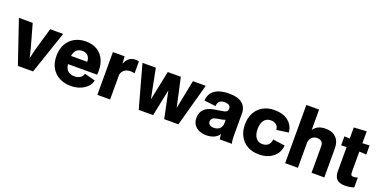

<svg xmlns="http://www.w3.org/2000/svg" viewBox="-18 -1613 4841 2447"><g transform="rotate(20 2403.0 -390.0)"><path d="M211 0 14 -580H201L262 -363Q277 -311 290.5 -260Q304 -209 318 -145Q332 -208 346.5 -261Q361 -314 375 -364L438 -580H614L417 0Z M927 10Q842 10 774.5 -25Q707 -60 668 -126.5Q629 -193 629 -288Q629 -380 665.5 -447.5Q702 -515 768.5 -552.5Q835 -590 923 -590Q1015 -590 1080.5 -548.5Q1146 -507 1177.5 -429Q1209 -351 1199 -240H803Q812 -176 845 -148.5Q878 -121 930 -121Q977 -121 1008.5 -141.5Q1040 -162 1049 -199L1196 -160Q1184 -109 1146.5 -71Q1109 -33 1052.5 -11.5Q996 10 927 10ZM920 -461Q823 -461 804 -351H1024Q1023 -404 995.5 -432.5Q968 -461 920 -461Z M1289 0V-580H1447L1454 -483Q1479 -538 1512 -562.5Q1545 -587 1591 -587Q1620 -587 1641 -581V-420H1636Q1619 -427 1587 -427Q1536 -427 1503.5 -403Q1471 -379 1462 -336V0Z M1850 0 1690 -580H1871L1950 -179L2033 -580H2210L2296 -189L2374 -580H2548L2388 0H2196L2120 -362L2045 0Z M2769 10Q2680 10 2627.5 -35.5Q2575 -81 2575 -156Q2575 -230 2621 -275Q2667 -320 2749 -333L2877 -354Q2904 -359 2916 -371.5Q2928 -384 2929 -407Q2928 -438 2907 -452.5Q2886 -467 2849 -467Q2754 -467 2754 -380L2596 -399Q2603 -494 2672 -542Q2741 -590 2865 -590Q2981 -590 3041.5 -542.5Q3102 -495 3102 -405V-115Q3102 -70 3105.5 -41Q3109 -12 3114 -6V0H2949Q2944 -19 2942 -61V-69Q2915 -30 2870 -10Q2825 10 2769 10ZM2824 -112Q2870 -112 2899.5 -135Q2929 -158 2934 -199V-260Q2923 -256 2910 -252Q2897 -248 2882 -246L2810 -233Q2777 -226 2763 -209.5Q2749 -193 2749 -172Q2749 -144 2769 -128Q2789 -112 2824 -112Z M3479 10Q3390 10 3324 -27.5Q3258 -65 3221.5 -132.5Q3185 -200 3185 -290Q3185 -380 3221.5 -447.5Q3258 -515 3324 -552.5Q3390 -590 3480 -590Q3599 -590 3668.5 -533Q3738 -476 3747 -383L3586 -360Q3581 -407 3552 -429Q3523 -451 3479 -451Q3422 -451 3389.5 -409Q3357 -367 3357 -290Q3357 -213 3389.5 -171Q3422 -129 3479 -129Q3528 -129 3557.5 -156.5Q3587 -184 3589 -232L3753 -209Q3748 -142 3712.5 -93Q3677 -44 3617 -17Q3557 10 3479 10Z M3836 0V-790H4009V-515Q4040 -555 4079.5 -572.5Q4119 -590 4173 -590Q4263 -590 4315 -539Q4367 -488 4367 -392V0H4194V-362Q4194 -401 4171.5 -421Q4149 -441 4109 -441Q4069 -441 4041 -414Q4013 -387 4009 -342V0Z M4649 9Q4571 9 4536.5 -27Q4502 -63 4502 -135V-461L4429 -457V-580L4502 -576V-727L4674 -737V-576L4770 -580V-457L4674 -462V-190Q4674 -157 4681.5 -145.5Q4689 -134 4717 -134Q4732 -134 4746 -137.5Q4760 -141 4769 -145V-11Q4747 -2 4713 3.5Q4679 9 4649 9Z"/></g></svg>

Font: BDO Grotesk ExtraBold
Style: Regular
Weight: 800
Designer: Deni Anggara
Foundry: Lokal Container
Version: Version 2.000